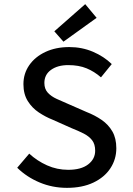

<svg xmlns="http://www.w3.org/2000/svg" viewBox="-20 -894 640 926"><path d="M303 12Q233 12 171 -14Q109 -40 63 -85L121 -153Q159 -118 207 -96.5Q255 -75 309 -75Q371 -75 405 -101Q439 -127 439 -167Q439 -199 424 -218Q409 -237 383.5 -250Q358 -263 325 -276L233 -317Q200 -330 167.5 -351.5Q135 -373 114 -406.5Q93 -440 93 -488Q93 -539 121 -579.5Q149 -620 199 -643.5Q249 -667 314 -667Q375 -667 428 -644.5Q481 -622 519 -585L467 -521Q435 -549 397.5 -564.5Q360 -580 309 -580Q258 -580 226 -557Q194 -534 194 -494Q194 -465 210.5 -447Q227 -429 253.5 -417Q280 -405 308 -393L397 -354Q438 -338 470.5 -315.5Q503 -293 522 -260Q541 -227 541 -179Q541 -126 512.5 -82.5Q484 -39 430.5 -13.5Q377 12 303 12ZM286 -693 242 -743 391 -874 446 -808Z"/></svg>

Font: Source Code Pro ExtraLight Medium
Style: Regular
Weight: 500
Monospace: yes
Version: Version 1.018;hotconv 1.0.116;makeotfexe 2.5.65601